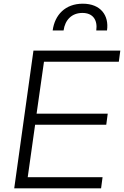

<svg xmlns="http://www.w3.org/2000/svg" viewBox="-20 -1019 671 1039"><path d="M57 0H527L535 -60H130L170 -344H555L563 -404H178L218 -685H623L631 -745H161ZM265 -854H324C332 -912 369 -949 426 -949C482 -949 509 -912 501 -854H559C571 -935 525 -999 428 -999C333 -999 276 -938 265 -854Z"/></svg>

Font: Mluvka Light
Style: Italic
Weight: 300
Italic angle: -8°
Designer: Modified by Jiří Krblich, Original typeface by Gumpita Rahayu
Foundry: Gumpita Rahayu & Jiří Krblich
Version: Version 2.000;Glyphs 3.1.1 (3134)